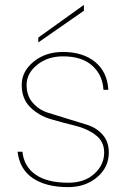

<svg xmlns="http://www.w3.org/2000/svg" viewBox="-20 -760 523 787"><path d="M426 -135Q426 -74 378 -33.5Q330 7 259 7Q170 7 115.5 -29Q61 -65 52 -138H72Q78 -78 125.5 -44.5Q173 -11 260 -11Q326 -11 366.5 -47.5Q407 -84 407 -135Q407 -180 372 -206.5Q337 -233 287.5 -245Q238 -257 188.5 -271.5Q139 -286 104 -320.5Q69 -355 69 -412Q69 -467 117.5 -507Q166 -547 238 -547Q320 -547 370 -506Q420 -465 424 -392H404Q401 -452 358.5 -490.5Q316 -529 238 -529Q175 -529 132 -494Q89 -459 89 -412Q89 -368 114 -339Q139 -310 176.5 -298Q214 -286 257.5 -273Q301 -260 338.5 -248Q376 -236 401 -207.5Q426 -179 426 -135ZM137 -606 324 -740V-716L137 -586Z"/></svg>

Font: SVN-Poppins Thin
Style: Regular
Weight: 100
Designer: Ninad Kale (Devanagari), Jonny Pinhorn (Latin)
Foundry: Indian Type Foundry
Version: Version 3.002 2017